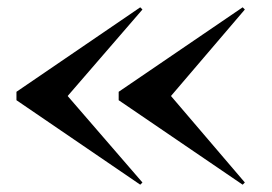

<svg xmlns="http://www.w3.org/2000/svg" viewBox="-20 -650 743 525"><path d="M643.5 -145 304.5 -376V-399L643.5 -630L649.5 -624L447.5 -387.5L649.5 -151ZM363.5 -145 25 -376V-399L363.5 -630L369.5 -624L165 -387.5L369.5 -151Z"/></svg>

Font: Bodoni Moda 18pt Medium
Style: Regular
Weight: 500
Designer: Owen Earl
Foundry: indestructible type
Version: Version 2.004